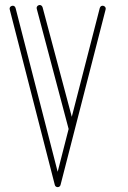

<svg xmlns="http://www.w3.org/2000/svg" viewBox="-20 -771 525 789"><path d="M275 -291 155 -741C153 -748 146 -752 140 -750C133 -748 129 -741 131 -735L262 -241L217 -65L44 -738C42 -745 36 -749 29 -747C22 -745 18 -739 20 -732L205 -12C206 -6 211 -2 217 -2C223 -2 228 -6 229 -12L414 -732C416 -739 412 -745 405 -747C398 -749 392 -745 390 -738Z"/></svg>

Font: LS
Style: LightAlt
Weight: 250
Designer: BSozoo
Foundry: BSozoo
Version: Version 001.000